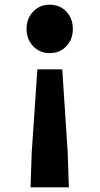

<svg xmlns="http://www.w3.org/2000/svg" viewBox="-20 -598 424 817"><path d="M110 199 115 50 139 -303H245L268 50L273 199ZM191 -372Q149 -372 121 -401.5Q93 -431 93 -475Q93 -519 121 -548.5Q149 -578 191 -578Q235 -578 262.5 -548.5Q290 -519 290 -475Q290 -431 262.5 -401.5Q235 -372 191 -372Z"/></svg>

Font: Noto Sans KR ExtraBold
Style: Regular
Weight: 800
Designer: Ryoko NISHIZUKA  (kana, bopomofo & ideographs); Paul D. Hunt (Latin, Greek & Cyrillic); Sandoll Communications , Soo-you
Foundry: Adobe
Version: Version 2.004-H2;hotconv 1.0.118;makeotfexe 2.5.65603